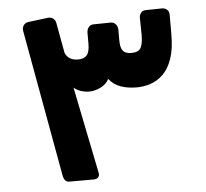

<svg xmlns="http://www.w3.org/2000/svg" viewBox="-47 -662 770 718"><g transform="rotate(-5 337.5 -303.0)"><path d="M185 5Q175 5 169.5 -1.5Q164 -8 162 -18L62 -571Q60 -583 66 -592Q72 -601 84 -603L157 -612Q168 -614 177 -608Q186 -602 188 -591L209 -476Q221 -448 256 -447Q280 -447 290.5 -459.5Q301 -472 301 -502V-543Q301 -556 308 -564.5Q315 -573 326 -573L391 -574Q402 -574 409.5 -565.5Q417 -557 417 -545V-505Q417 -477 426.5 -465.5Q436 -454 458 -454Q485 -454 493.5 -469.5Q502 -485 502 -519L501 -582Q501 -593 507.5 -601Q514 -609 526 -609L586 -610Q598 -610 605.5 -603Q613 -596 613 -584V-512Q613 -456 600.5 -419.5Q588 -383 566.5 -362Q545 -341 519 -332.5Q493 -324 467 -324Q433 -324 406.5 -333.5Q380 -343 363 -365Q354 -346 332 -335Q310 -324 288 -324Q273 -324 257.5 -329Q242 -334 231 -344L297 -18Q299 -8 293.5 -1.5Q288 5 276 5Z"/></g></svg>

Font: Rubik
Style: Bold
Weight: 700
Designer: Hubert and Fischer
Foundry: Hubert and Fischer
Version: Version 2.300;gftools[0.9.30]